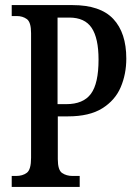

<svg xmlns="http://www.w3.org/2000/svg" viewBox="-20 -734 536 754"><path d="M26 0V-43H43Q69 -43 85.5 -55.5Q102 -68 102 -114V-604Q102 -647 85.5 -659Q69 -671 46 -671H26V-714H265Q374 -714 425 -659.5Q476 -605 476 -504Q476 -443 454 -391.5Q432 -340 381.5 -308.5Q331 -277 247 -277H207V-109Q207 -66 224 -54.5Q241 -43 265 -43H293V0ZM240 -325Q307 -325 337 -365.5Q367 -406 367 -500Q367 -584 340 -624.5Q313 -665 252 -665H206V-325Z"/></svg>

Font: Noto Serif Myanmar ExtraCondensed Medium
Style: Regular
Weight: 500
Width: 2
Designer: Ben Mitchell and the Monotype Design Team
Foundry: Monotype Imaging Inc.
Version: Version 2.106; ttfautohint (v1.8.4.7-5d5b)